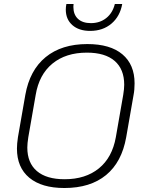

<svg xmlns="http://www.w3.org/2000/svg" viewBox="-20 -932 718 963"><path d="M65 -187Q65 -211 70 -244L107 -456Q129 -580 209 -645.5Q289 -711 418 -711Q533 -711 594 -659.5Q655 -608 655 -514Q655 -481 650 -456L613 -244Q591 -119 512 -54Q433 11 303 11Q189 11 127 -40.5Q65 -92 65 -187ZM561 -244 598 -456Q603 -486 603 -507Q603 -585 555 -626.5Q507 -668 416 -668Q310 -668 243 -613Q176 -558 159 -456L122 -244Q117 -212 117 -192Q117 -115 165 -74Q213 -33 304 -33Q409 -33 476 -87.5Q543 -142 561 -244ZM310 -884Q310 -897 313 -912H349L348 -898Q348 -859 371 -837.5Q394 -816 436 -816Q481 -816 513 -841.5Q545 -867 556 -912H593Q582 -850 539 -813.5Q496 -777 432 -777Q376 -777 343 -806Q310 -835 310 -884Z"/></svg>

Font: KoHo Light
Style: Italic
Weight: 300
Italic angle: -10°
Version: Version 1.000; ttfautohint (v1.6)